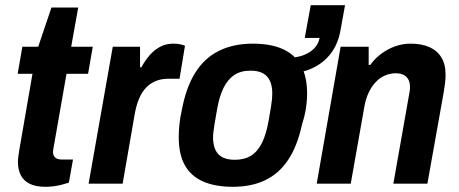

<svg xmlns="http://www.w3.org/2000/svg" viewBox="-20 -707 1765 739"><path d="M156 12Q117 12 93.5 0Q70 -12 59.5 -33.5Q49 -55 49 -84Q49 -93 50.5 -104Q52 -115 54 -128L105 -423H48L66 -527H127L178 -678H281L254 -527H337L319 -423H236L188 -149Q187 -145 185.5 -135.5Q184 -126 184 -123Q184 -109 192 -101Q200 -93 218 -93H261L245 -4Q233 0 217.5 4Q202 8 186 10Q170 12 156 12Z M321 0 414 -527H519V-448H524Q539 -475 556.5 -495Q574 -515 596.5 -527Q619 -539 647 -539Q662 -539 673.5 -536.5Q685 -534 692 -531L671 -404H629Q602 -404 580.5 -395.5Q559 -387 542.5 -370Q526 -353 515 -326.5Q504 -300 498 -265L452 0Z M876 12Q808 12 761.5 -8.5Q715 -29 691.5 -71Q668 -113 668 -179Q668 -202 670.5 -227.5Q673 -253 679 -279Q695 -368 730.5 -425.5Q766 -483 822 -511Q878 -539 953 -539Q1021 -539 1067.5 -518.5Q1114 -498 1138 -455.5Q1162 -413 1162 -347Q1162 -317 1157 -287Q1152 -257 1142 -226Q1124 -144 1089 -91.5Q1054 -39 1001 -13.5Q948 12 876 12ZM884 -92Q921 -92 946.5 -108Q972 -124 988.5 -157.5Q1005 -191 1014 -243Q1020 -276 1023 -295.5Q1026 -315 1027 -326.5Q1028 -338 1028 -347Q1028 -376 1019 -395.5Q1010 -415 992 -425Q974 -435 944 -435Q907 -435 882 -418.5Q857 -402 840.5 -369Q824 -336 815 -283Q809 -251 806 -231Q803 -211 801.5 -199.5Q800 -188 800 -179Q800 -150 809 -130.5Q818 -111 836.5 -101.5Q855 -92 884 -92ZM1080 -424 1090 -485Q1138 -485 1171 -506Q1204 -527 1210 -561H1153L1176 -687H1308L1291 -593Q1282 -539 1253.5 -501.5Q1225 -464 1181 -444Q1137 -424 1080 -424Z M1199 0 1291 -527H1399V-457H1405Q1423 -482 1448 -500.5Q1473 -519 1501.5 -529Q1530 -539 1561 -539Q1602 -539 1632 -526Q1662 -513 1678.5 -486.5Q1695 -460 1695 -419Q1695 -404 1693 -387.5Q1691 -371 1688 -353L1625 0H1494L1553 -334Q1555 -344 1556.5 -353Q1558 -362 1558 -371Q1558 -390 1551.5 -401.5Q1545 -413 1533 -419Q1521 -425 1503 -425Q1482 -425 1462 -416.5Q1442 -408 1426 -391Q1410 -374 1398.5 -349.5Q1387 -325 1382 -294L1330 0Z"/></svg>

Font: Archivo SemiCondensed
Style: Bold Italic
Weight: 700
Width: 4
Italic angle: -10°
Designer: Hector Gatti
Foundry: Omnibus-Type
Version: Version 2.001